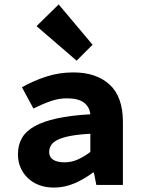

<svg xmlns="http://www.w3.org/2000/svg" viewBox="-20 -835 640 867"><path d="M224 12Q186 12 156 0.5Q126 -11 105 -31.5Q84 -52 72.5 -79Q61 -106 61 -138Q61 -180 79 -211.5Q97 -243 136.5 -265Q176 -287 238 -300.5Q300 -314 388 -319Q384 -353 358.5 -372Q333 -391 282 -391Q246 -391 209.5 -378.5Q173 -366 131 -345L79 -441Q130 -470 188.5 -489Q247 -508 311 -508Q415 -508 475 -453Q535 -398 535 -284V0H415L404 -56H400Q362 -27 317 -7.5Q272 12 224 12ZM271 -102Q304 -102 333 -115.5Q362 -129 388 -149V-231Q333 -228 297 -221Q261 -214 240 -203.5Q219 -193 210.5 -179Q202 -165 202 -149Q202 -125 220.5 -113.5Q239 -102 271 -102ZM326 -561 145 -717 245 -815 398 -633Z"/></svg>

Font: Source Code Pro
Style: Bold
Weight: 700
Monospace: yes
Designer: Paul D. Hunt, Teo Tuominen
Foundry: Adobe Systems Incorporated
Version: Version 2.030;PS 1.000;hotconv 16.6.51;makeotf.lib2.5.65220